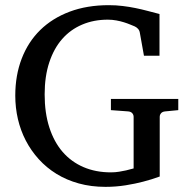

<svg xmlns="http://www.w3.org/2000/svg" viewBox="-20 -707 735 743"><path d="M619.1 -275.9Q608.4 -274.9 603.3 -268.8Q598.1 -262.7 598.1 -254.9V-23.9Q567.9 -12.7 533.7 -3.9Q504.4 3.9 466.6 10Q428.7 16.1 388.2 16.1Q332.5 16.1 284.9 2.9Q237.3 -10.3 198.5 -34.2Q159.7 -58.1 129.9 -91.1Q100.1 -124 79.8 -163.1Q59.6 -202.1 49.3 -246.3Q39.1 -290.5 39.1 -336.9Q39.1 -415.5 64 -480.2Q88.9 -544.9 135.7 -590.8Q182.6 -636.7 249.8 -661.9Q316.9 -687 400.9 -687Q429.2 -687 454.8 -683.8Q480.5 -680.7 504.4 -675.8Q528.3 -670.9 551.3 -664.8Q574.2 -658.7 597.2 -652.8V-491.2H537.1L521 -581.1Q519.5 -589.8 513.7 -595.9Q507.8 -602.1 501 -605Q493.7 -607.9 483.2 -612.3Q472.7 -616.7 459.5 -620.8Q446.3 -625 430.4 -627.9Q414.6 -630.9 397 -630.9Q342.8 -630.9 297.9 -611.8Q252.9 -592.8 220.7 -556.2Q188.5 -519.5 170.7 -465.6Q152.8 -411.6 152.8 -341.8Q152.8 -270 170.9 -213.9Q189 -157.7 222.4 -119.1Q255.9 -80.6 303.2 -60.3Q350.6 -40 409.2 -40Q425.8 -40 440.9 -42.5Q456.1 -44.9 467.8 -47.6Q479.5 -50.3 487.3 -52.7Q495.1 -55.2 497.1 -55.2V-254.9Q497.1 -262.7 491.9 -268.8Q486.8 -274.9 476.1 -275.9L409.2 -280.8V-324.2H669.9V-280.8Z"/></svg>

Font: Charis SIL
Style: Regular
Weight: 400
Foundry: SIL International
Version: Version 4.112